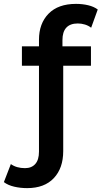

<svg xmlns="http://www.w3.org/2000/svg" viewBox="-102 -769 524 990"><path d="M38 201Q3 201 -29 193.5Q-61 186 -82 170L-46 77Q-17 98 27 98Q61 98 80 76.5Q99 55 99 13V-430H11V-530H99V-564Q99 -648 148.5 -698.5Q198 -749 290 -749Q323 -749 352.5 -742Q382 -735 402 -720L368 -626Q354 -637 336 -642.5Q318 -648 299 -648Q260 -648 240 -626.5Q220 -605 220 -562V-530H367V-430H224V10Q224 98 175.5 149.5Q127 201 38 201Z"/></svg>

Font: Montserrat Thin SemiBold
Style: Regular
Weight: 600
Version: Version 9.000